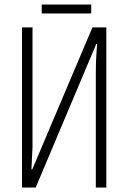

<svg xmlns="http://www.w3.org/2000/svg" viewBox="-20 -836 572 856"><path d="M166 -815.9H386.7V-775.9H166ZM78.1 -713.9H125V-214.8V-181.6Q125 -174.8 120.1 -81.1H124L392.1 -713.9H454.1V0H407.2V-512.2Q407.2 -573.2 413.1 -640.1H409.2L139.2 0H78.1Z"/></svg>

Font: Germano
Style: Regular
Weight: 300
Width: 3
Foundry: Ascender Corporation
Version: Version 1.10; ttfautohint (v1.5)